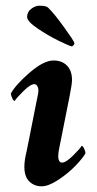

<svg xmlns="http://www.w3.org/2000/svg" viewBox="-20 -653 343 681"><path d="M235.4 -488.3Q224.1 -490.7 187.3 -508.8Q150.4 -526.9 113.3 -552Q76.2 -577.1 76.2 -592.8Q76.2 -610.8 90.8 -621.8Q105.5 -632.8 120.1 -632.8Q143.6 -632.8 150.4 -626Q170.4 -607.4 206.1 -558.1Q241.7 -508.8 244.1 -500Q243.2 -493.2 235.4 -488.3ZM111.3 -301.8Q116.2 -321.3 116.2 -334Q116.2 -341.3 112.3 -347.9Q108.4 -354.5 101.6 -354.5Q87.9 -354.5 62.3 -329.1Q36.6 -303.7 32.2 -294.9Q27.8 -294.9 23.2 -305.2Q18.6 -315.4 18.6 -321.3Q34.7 -351.6 84.7 -395Q134.8 -438.5 169.9 -438.5Q199.7 -438.5 217.5 -420.4Q235.4 -402.3 235.4 -369.1Q235.4 -354.5 226.6 -310.5L190.4 -128.9Q186.5 -113.3 186.5 -96.7Q186.5 -88.9 189.9 -82.5Q193.4 -76.2 200.2 -76.2Q213.9 -76.2 239.5 -101.6Q265.1 -127 269.5 -135.7Q273.9 -135.7 278.6 -125.5Q283.2 -115.2 283.2 -109.4Q273.9 -92.3 248 -65.4Q222.2 -38.6 187.3 -15.4Q152.3 7.8 127.9 7.8Q101.6 7.8 84 -9.3Q66.4 -26.4 66.4 -61.5Q66.4 -85 75.2 -120.1Z"/></svg>

Font: Amiri
Style: Bold Slanted
Weight: 700
Italic angle: 9°
Designer: Khaled Hosny
Version: Version 000.107